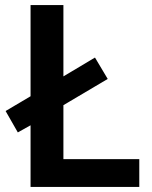

<svg xmlns="http://www.w3.org/2000/svg" viewBox="-20 -734 596 754"><path d="M100 0V-242L50 -214L2 -298L100 -356V-714H229V-434L353 -508L403 -424L229 -321V-109H527V0Z"/></svg>

Font: Noto Sans Meetei Mayek SemiBold
Style: Regular
Weight: 600
Designer: Monotype Design Team and Neelakash Kshetrimayum
Foundry: Monotype Imaging Inc.
Version: Version 2.002; ttfautohint (v1.8.4.7-5d5b)